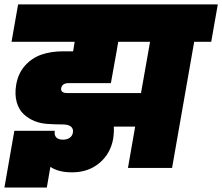

<svg xmlns="http://www.w3.org/2000/svg" viewBox="-20 -760 1006 869"><path d="M284.2 -338.9H618.2L659.2 -570.8H515.1L507.8 -527.8L481.9 -383.8H291Q261.2 -383.8 256.8 -360.8Q255.4 -350.1 262 -344.5Q268.6 -338.9 284.2 -338.9ZM559.1 0 591.8 -187H495.1Q496.6 -161.6 492.2 -131.8Q480 -64 429.7 -22Q379.4 20 306.2 20Q244.1 20 208 -4.9L191.9 88.9H0L44.9 -168H228Q224.6 -147.9 234.9 -137.9Q245.1 -127.9 265.1 -127.9Q283.7 -127.9 295.9 -136.7Q308.1 -145.5 310.1 -161.1Q312.5 -177.7 300.8 -187.3Q289.1 -196.8 262.2 -196.8Q227.5 -196.8 193.8 -199.2Q163.6 -201.2 136.7 -211.9Q109.9 -222.7 87.6 -242.9Q65.4 -263.2 55.7 -297.6Q45.9 -332 53.2 -376Q62 -428.2 93.3 -463.1Q124.5 -498 168 -512.9Q211.4 -527.8 266.1 -527.8H311L317.9 -570.8H32.2L62 -740.2H965.8L936 -570.8H858.9L758.8 0Z"/></svg>

Font: SVN-Poppins Black
Style: Italic
Weight: 900
Italic angle: -10°
Designer: Ninad Kale (Devanagari), Jonny Pinhorn (Latin)
Foundry: Indian Type Foundry
Version: Version 3.002 2017